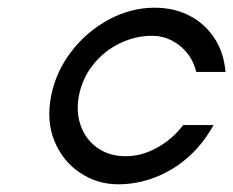

<svg xmlns="http://www.w3.org/2000/svg" viewBox="-20 -469 606 499"><path d="M113 -220Q125 -282 165 -334.5Q205 -387 262.5 -418Q320 -449 382 -449Q431 -449 471 -429Q511 -409 536.5 -371Q562 -333 566 -282H490Q480 -324 447.5 -350Q415 -376 375 -376Q332 -376 291.5 -356.5Q251 -337 222.5 -301.5Q194 -266 185 -220Q177 -178 190 -142Q203 -106 233.5 -84.5Q264 -63 307 -63Q348 -63 388 -85Q428 -107 456 -144H535Q508 -95 469 -60.5Q430 -26 383 -8Q336 10 287 10Q233 10 188 -20Q143 -50 121.5 -102.5Q100 -155 113 -220Z"/></svg>

Font: Teachers[wght] Italic
Style: Regular
Weight: 400
Designer: Alfredo Marco Pradil & Chank Diesel
Version: Version 1.000;Glyphs 3.1.2 (3151)